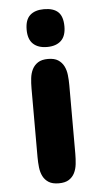

<svg xmlns="http://www.w3.org/2000/svg" viewBox="-51 -718 408 751"><g transform="rotate(-5 153.0 -342.0)"><path d="M75.2 -378.9Q75.2 -399.4 77.4 -418.9Q79.6 -438.5 87.4 -453.9Q95.2 -469.2 109.9 -478.8Q124.5 -488.3 149.4 -488.3Q174.3 -488.3 189 -478.8Q203.6 -469.2 211.4 -453.9Q219.2 -438.5 221.4 -418.9Q223.6 -399.4 223.6 -378.9V-109.4Q223.6 -88.9 221.4 -69.1Q219.2 -49.3 211.4 -33.9Q203.6 -18.6 189 -9.3Q174.3 0 149.4 0Q124.5 0 109.9 -9.3Q95.2 -18.6 87.4 -33.9Q79.6 -49.3 77.4 -69.1Q75.2 -88.9 75.2 -109.4ZM224.6 -609.4Q224.6 -571.8 205.1 -553.5Q185.5 -535.2 150.4 -535.2Q115.2 -535.2 95.7 -553.5Q76.2 -571.8 76.2 -609.4Q76.2 -648.4 95.7 -666Q115.2 -683.6 150.4 -683.6Q188 -683.6 206.3 -666Q224.6 -648.4 224.6 -609.4Z"/></g></svg>

Font: Concert One
Style: Regular
Weight: 400
Version: Version 1.003